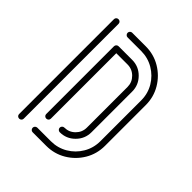

<svg xmlns="http://www.w3.org/2000/svg" viewBox="-195 -843 973 973"><g transform="rotate(45 291.5 -356.5)"><path d="M194.3 0.5Q187.5 0.5 182.9 -4.4Q178.2 -9.3 178.2 -16.1Q178.2 -22.9 182.9 -27.6Q187.5 -32.2 194.3 -32.7H291.5Q340.3 -32.7 380.9 -56.6Q421.4 -80.6 445.3 -121.1Q469.2 -161.6 469.2 -210.4V-502Q469.2 -551.3 445.3 -591.6Q421.4 -631.8 380.9 -655.8Q340.3 -679.7 291.5 -679.7H194.3Q187.5 -679.7 182.9 -684.8Q178.2 -689.9 178.2 -696.3Q178.2 -703.1 182.9 -708Q187.5 -712.9 194.3 -712.9H291.5Q349.6 -712.9 397.5 -684.3Q445.3 -655.8 473.9 -607.9Q502.4 -560.1 502.4 -502V-210.4Q502.4 -152.3 473.9 -104.5Q445.3 -56.6 397.5 -28.1Q349.6 0.5 291.5 0.5ZM97.2 0Q90.3 0 85.4 -4.6Q80.6 -9.3 80.6 -16.1V-696.3Q80.6 -703.1 85.4 -707.8Q90.3 -712.4 97.2 -712.4Q104 -712.4 108.9 -707.8Q113.8 -703.1 113.8 -696.3V-16.1Q113.8 -9.3 108.9 -4.6Q104 0 97.2 0ZM291.5 -96.7Q284.7 -96.7 279.8 -101.6Q274.9 -106.4 274.9 -113.3Q274.9 -120.1 279.8 -125Q284.7 -129.9 291.5 -129.9Q324.7 -129.9 348.4 -153.6Q372.1 -177.2 372.1 -210.4V-502Q372.1 -535.2 348.4 -558.8Q324.7 -582.5 291.5 -582.5H210.9V-113.3Q210.9 -106.4 206.1 -101.8Q201.2 -97.2 194.3 -97.2Q187.5 -97.2 182.6 -101.8Q177.7 -106.4 177.7 -113.3V-599.1Q177.7 -606 182.6 -610.8Q187.5 -615.7 194.3 -615.7H291.5Q338.4 -615.7 371.8 -582.3Q405.3 -548.8 405.3 -502V-210.4Q405.3 -163.6 371.8 -130.1Q338.4 -96.7 291.5 -96.7Z"/></g></svg>

Font: Neon Sans
Style: Regular
Weight: 400
Designer: GGBot
Version: 0.80